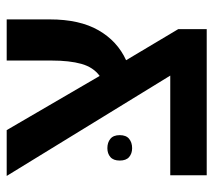

<svg xmlns="http://www.w3.org/2000/svg" viewBox="-52 -586 638 574"><g transform="rotate(-90 267.0 -299.0)"><path d="M30 0V-109H328L28 -598H165L327 -320Q353 -339 363 -374.5Q373 -410 373 -464V-598H496V-469Q496 -380 463.5 -323.5Q431 -267 374 -241L467 -85V0ZM74 -260Q74 -279 84.5 -288Q95 -297 111 -297Q128 -297 139 -288Q150 -279 150 -260Q150 -241 139 -232Q128 -223 111 -223Q95 -223 84.5 -232Q74 -241 74 -260Z"/></g></svg>

Font: Noto Sans Hebrew SemiCondensed SemiBold
Style: Regular
Weight: 600
Width: 4
Designer: Monotype Design Team
Foundry: Monotype Imaging Inc.
Version: Version 2.004; ttfautohint (v1.8.4.7-5d5b)